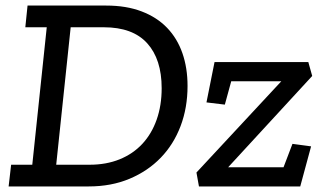

<svg xmlns="http://www.w3.org/2000/svg" viewBox="-20 -670 1170 690"><path d="M362 -650Q434 -650 489 -629Q544 -608 580.5 -570Q617 -532 635.5 -479Q654 -426 654 -361Q654 -283 629 -217Q604 -151 557.5 -103Q511 -55 445.5 -27.5Q380 0 299 0H11L20 -78H96L148 -572H71L79 -650ZM302 -78Q362 -78 410 -97.5Q458 -117 491.5 -153Q525 -189 543 -240Q561 -291 561 -353Q561 -457 509 -514.5Q457 -572 353 -572H234L182 -78ZM695 0 686 -50 991 -378H811L788 -294L722 -302L751 -447H1088L1102 -397L800 -69H999L1031 -153L1098 -144L1059 0Z"/></svg>

Font: Zilla Slab Medium
Style: Regular
Weight: 500
Designer: Typotheque.com
Foundry: Typotheque type foundry
Version: Version 1.1; 2017